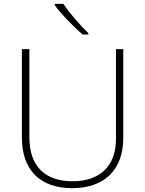

<svg xmlns="http://www.w3.org/2000/svg" viewBox="-20 -970 756 1000"><path d="M310 -950H265V-943C297 -899 360 -833 411 -790H440V-798C398 -837 338 -907 310 -950ZM622 -252V-714H584V-246C584 -103 498 -26 358 -26C214 -26 133 -104 133 -255V-714H94V-254C94 -84 189 10 356 10C518 10 622 -80 622 -252Z"/></svg>

Font: Noto Sans Sinhala ExtraLight
Style: Regular
Weight: 200
Designer: Jelle Bosma - Monotype Design Team
Foundry: Monotype Imaging Inc.
Version: Version 2.006